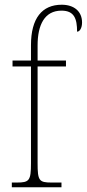

<svg xmlns="http://www.w3.org/2000/svg" viewBox="-20 -792 367 812"><path d="M30 0H240V-20H198C145 -20 139 -28 139 -102V-511H259V-536H139V-600C139 -686 168 -747 240 -747C294 -747 306 -713 306 -658C317 -658 327 -673 327 -697C327 -744 293 -772 241 -772C158 -772 111 -715 111 -601V-536H33V-511H111V-102C111 -28 104 -20 51 -20H30Z"/></svg>

Font: Noto Serif Myanmar Condensed Thin
Style: Regular
Weight: 100
Width: 3
Designer: Ben Mitchell and the Monotype Design Team
Foundry: Monotype Imaging Inc.
Version: Version 2.106